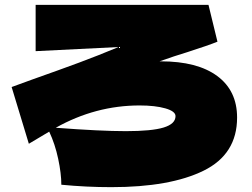

<svg xmlns="http://www.w3.org/2000/svg" viewBox="-20 -773 1040 792"><path d="M958 -288Q958 -137 820 -69Q682 -1 439 -1Q336 -1 233 -11Q233 -57 220 -118Q207 -179 183 -230L99 -180L28 -414L113 -445Q229 -486 307 -515Q385 -544 469 -579L127 -562V-753H840L877 -601Q840 -586 753 -558Q700 -542 638 -520H643Q794 -520 876 -459.5Q958 -399 958 -288ZM704 -294Q704 -314 662 -326Q620 -338 556 -338Q374 -338 210 -246Q395 -232 499 -232Q606 -232 655 -247Q704 -262 704 -294Z"/></svg>

Font: Dela Gothic One
Style: Regular
Weight: 400
Designer: aratakana
Foundry: aratakana
Version: Version 1.004